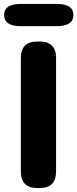

<svg xmlns="http://www.w3.org/2000/svg" viewBox="-20 -956 393 976"><path d="M170 0Q86 0 86 -84V-661Q86 -745 170 -745H181Q265 -745 265 -661V-84Q265 0 181 0ZM85 -823Q1 -823 1 -880Q1 -936 85 -936H269Q353 -936 353 -880Q353 -823 269 -823Z"/></svg>

Font: Resource Han Rounded KR Heavy
Style: Regular
Weight: 900
Designer: Cyano Hao (round all glyphs); Ryoko NISHIZUKA 西塚涼子 (kana, bopomofo & ideographs); Paul D. Hunt (Latin, Greek & Cyrillic)
Foundry: Cyano Hao
Version: 0.990